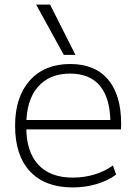

<svg xmlns="http://www.w3.org/2000/svg" viewBox="-20 -810 594 840"><path d="M298 10Q177 10 111.5 -60Q46 -130 46 -260Q46 -386 110.5 -458Q175 -530 287 -530Q395 -530 452.5 -462.5Q510 -395 510 -268Q510 -261 509.5 -255Q509 -249 509 -244H73V-285H475L463 -270Q463 -378 418.5 -433Q374 -488 287 -488Q196 -488 145.5 -429.5Q95 -371 95 -263V-253Q95 -146 147.5 -89.5Q200 -33 298 -33Q348 -33 393 -46.5Q438 -60 474 -86L488 -46Q451 -19 402 -4.5Q353 10 298 10ZM259 -570 138 -790H199L310 -570Z"/></svg>

Font: M PLUS 2 Light
Style: Regular
Weight: 300
Designer: Coji Morishita
Foundry: UNDERFOREST DESIGN
Version: Version 1.001